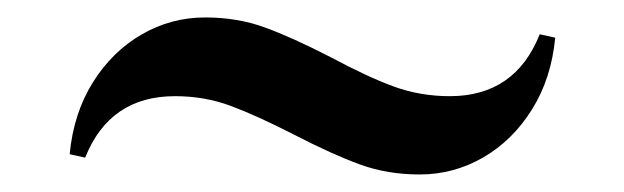

<svg xmlns="http://www.w3.org/2000/svg" viewBox="-20 -409 708 218"><path d="M356 -343.8Q397 -321.8 427 -310.8Q457 -299.8 490.7 -299.8Q564.9 -299.8 592.8 -370.1L610.4 -366.2Q606 -319.8 584 -284.7Q562 -249.5 528.6 -230.2Q495.1 -210.9 456.5 -210.9Q419.9 -210.9 388.9 -222.2Q357.9 -233.4 313.5 -256.3Q271.5 -277.8 241.9 -288.8Q212.4 -299.8 178.7 -299.8Q104.5 -299.8 76.7 -230L59.1 -233.9Q63.5 -280.3 85.4 -315.4Q107.4 -350.6 140.9 -369.9Q174.3 -389.2 212.9 -389.2Q249.5 -389.2 280.5 -377.9Q311.5 -366.7 356 -343.8Z"/></svg>

Font: TypoPRO Playfair Display
Style: Bold
Weight: 700
Designer: Claus Eggers Sørensen
Foundry: Claus Eggers Sørensen
Version: Version 1.004;PS 001.004;hotconv 1.0.70;makeotf.lib2.5.58329